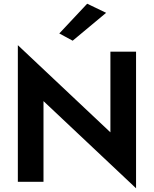

<svg xmlns="http://www.w3.org/2000/svg" viewBox="-20 -978 828 1033"><path d="M551 -909 371 -759 299 -798 449 -958ZM574 -700H712V35L214 -434V0H76V-735L574 -266Z"/></svg>

Font: Von Semi
Style: Regular
Weight: 600
Version: Version 4.000; ttfautohint (v1.8.4.7-5d5b)